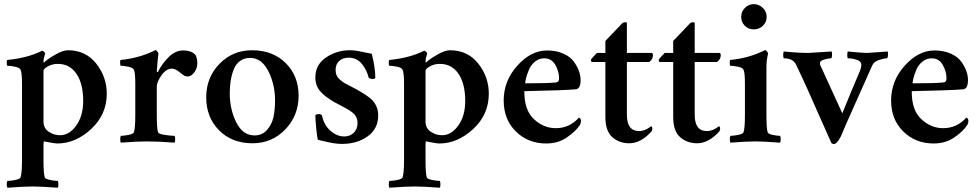

<svg xmlns="http://www.w3.org/2000/svg" viewBox="-20 -670 4629 907"><path d="M300.8 -432.6Q384.8 -432.6 434.6 -369.6Q484.4 -306.6 484.4 -227.5Q484.4 -128.9 410.6 -60.5Q336.9 7.8 251 7.8Q237.3 7.8 188.5 -2Q185.5 -2 185.5 11.7V85.9Q185.5 150.4 191.4 168Q194.3 175.8 216.8 180.2Q239.3 184.6 252.9 184.6Q255.9 189.5 255.9 201.2Q255.9 212.9 252.9 216.8Q174.8 210.9 133.8 210.9Q93.8 210.9 15.6 216.8Q11.7 212.9 11.7 201.2Q11.7 189.5 15.6 184.6Q30.3 184.6 52.2 180.2Q74.2 175.8 77.1 168Q84 147.5 84 85.9V-275.4Q84 -325.2 77.1 -340.8Q72.3 -350.6 50.3 -355Q28.3 -359.4 14.6 -359.4Q11.7 -361.3 11.7 -373Q11.7 -384.8 14.6 -386.7Q112.3 -396.5 179.7 -430.7Q183.6 -429.7 188.5 -424.8Q193.4 -419.9 193.4 -417Q185.5 -393.6 185.5 -379.9Q185.5 -373 188.5 -375Q204.1 -390.6 240.7 -411.6Q277.3 -432.6 300.8 -432.6ZM252.9 -368.2Q226.6 -368.2 206.1 -356.4Q185.5 -344.7 185.5 -335.9V-95.7Q185.5 -64.5 210 -47.9Q234.4 -31.2 263.7 -31.2Q307.6 -31.2 340.3 -77.1Q373 -123 373 -192.4Q373 -274.4 341.3 -321.3Q309.6 -368.2 252.9 -368.2Z M843.8 -431.6Q886.7 -431.6 904.3 -409.2Q912.1 -393.6 912.1 -372.1Q912.1 -346.7 897.5 -327.6Q882.8 -308.6 866.2 -308.6Q859.4 -308.6 853 -311.5Q846.7 -314.5 837.9 -321.3Q829.1 -328.1 827.1 -330.1Q807.6 -345.7 792 -345.7Q764.6 -345.7 742.7 -314Q720.7 -282.2 720.7 -261.7V-127Q720.7 -62.5 726.6 -44.9Q729.5 -37.1 758.8 -32.7Q788.1 -28.3 804.7 -28.3Q807.6 -23.4 807.6 -11.7Q807.6 0 804.7 3.9Q726.6 -2 671.9 -2Q628.9 -2 550.8 3.9Q547.9 0 547.9 -11.7Q547.9 -23.4 550.8 -28.3Q564.5 -28.3 586.9 -32.7Q609.4 -37.1 612.3 -44.9Q619.1 -62.5 619.1 -127V-275.4Q619.1 -327.1 612.3 -340.8Q607.4 -350.6 585.4 -355Q563.5 -359.4 549.8 -359.4Q547.9 -361.3 547.4 -373Q546.9 -384.8 549.8 -386.7Q639.6 -395.5 714.8 -433.6Q718.8 -432.6 723.6 -426.3Q728.5 -419.9 728.5 -417Q727.5 -411.1 724.1 -376.5Q720.7 -341.8 720.7 -333Q721.7 -328.1 725.6 -330.1Q746.1 -370.1 777.3 -400.9Q808.6 -431.6 843.8 -431.6Z M1161.1 -396.5Q1133.8 -396.5 1113.8 -381.8Q1093.8 -367.2 1084 -341.8Q1074.2 -316.4 1069.8 -289.1Q1065.4 -261.7 1065.4 -229.5Q1065.4 -153.3 1096.2 -91.8Q1127 -30.3 1182.6 -30.3Q1218.8 -30.3 1241.7 -56.6Q1264.6 -83 1272 -117.7Q1279.3 -152.3 1279.3 -195.3Q1279.3 -271.5 1247.6 -334Q1215.8 -396.5 1161.1 -396.5ZM1170.9 -432.6Q1268.6 -432.6 1329.6 -372.1Q1390.6 -311.5 1390.6 -217.8Q1390.6 -124 1327.6 -58.6Q1264.6 6.8 1172.9 6.8Q1075.2 6.8 1014.6 -54.7Q954.1 -116.2 954.1 -210Q954.1 -303.7 1016.6 -368.2Q1079.1 -432.6 1170.9 -432.6Z M1631.8 -432.6Q1650.4 -432.6 1667.5 -429.7Q1684.6 -426.8 1704.1 -422.4Q1723.6 -418 1736.3 -416Q1752.9 -349.6 1752.9 -302.7Q1752.9 -296.9 1739.3 -296.9Q1730.5 -296.9 1721.7 -302.7Q1712.9 -339.8 1689 -368.7Q1665 -397.5 1627.9 -397.5Q1598.6 -397.5 1582 -381.8Q1565.4 -366.2 1565.4 -339.8Q1565.4 -325.2 1570.3 -314Q1575.2 -302.7 1586.9 -293Q1598.6 -283.2 1606.4 -278.3Q1614.3 -273.4 1632.8 -264.2Q1651.4 -254.9 1658.2 -251Q1718.8 -217.8 1738.3 -197.3Q1766.6 -167 1766.6 -125Q1766.6 -61.5 1716.8 -25.9Q1667 9.8 1595.7 9.8Q1576.2 9.8 1557.1 6.8Q1538.1 3.9 1512.7 -2.4Q1487.3 -8.8 1481.4 -9.8Q1477.5 -24.4 1473.6 -66.4Q1469.7 -108.4 1469.7 -125Q1472.7 -130.9 1485.4 -130.9Q1497.1 -130.9 1501 -125Q1509.8 -80.1 1540.5 -52.7Q1571.3 -25.4 1606.4 -25.4Q1633.8 -25.4 1651.4 -43Q1668.9 -60.5 1668.9 -87.9Q1668.9 -103.5 1663.1 -116.2Q1657.2 -128.9 1644.5 -138.7Q1631.8 -148.4 1620.6 -154.8Q1609.4 -161.1 1589.8 -171.4Q1570.3 -181.6 1559.6 -187.5Q1516.6 -211.9 1493.2 -238.3Q1469.7 -264.6 1469.7 -304.7Q1469.7 -364.3 1520 -398.4Q1570.3 -432.6 1631.8 -432.6Z M2105.5 -432.6Q2189.5 -432.6 2239.3 -369.6Q2289.1 -306.6 2289.1 -227.5Q2289.1 -128.9 2215.3 -60.5Q2141.6 7.8 2055.7 7.8Q2042 7.8 1993.2 -2Q1990.2 -2 1990.2 11.7V85.9Q1990.2 150.4 1996.1 168Q1999 175.8 2021.5 180.2Q2043.9 184.6 2057.6 184.6Q2060.5 189.5 2060.5 201.2Q2060.5 212.9 2057.6 216.8Q1979.5 210.9 1938.5 210.9Q1898.4 210.9 1820.3 216.8Q1816.4 212.9 1816.4 201.2Q1816.4 189.5 1820.3 184.6Q1835 184.6 1856.9 180.2Q1878.9 175.8 1881.8 168Q1888.7 147.5 1888.7 85.9V-275.4Q1888.7 -325.2 1881.8 -340.8Q1877 -350.6 1855 -355Q1833 -359.4 1819.3 -359.4Q1816.4 -361.3 1816.4 -373Q1816.4 -384.8 1819.3 -386.7Q1917 -396.5 1984.4 -430.7Q1988.3 -429.7 1993.2 -424.8Q1998 -419.9 1998 -417Q1990.2 -393.6 1990.2 -379.9Q1990.2 -373 1993.2 -375Q2008.8 -390.6 2045.4 -411.6Q2082 -432.6 2105.5 -432.6ZM2057.6 -368.2Q2031.2 -368.2 2010.7 -356.4Q1990.2 -344.7 1990.2 -335.9V-95.7Q1990.2 -64.5 2014.6 -47.9Q2039.1 -31.2 2068.4 -31.2Q2112.3 -31.2 2145 -77.1Q2177.7 -123 2177.7 -192.4Q2177.7 -274.4 2146 -321.3Q2114.3 -368.2 2057.6 -368.2Z M2460.9 -276.4Q2570.3 -276.4 2603.5 -280.3Q2621.1 -280.3 2621.1 -299.8Q2621.1 -332 2603.5 -363.3Q2585.9 -394.5 2550.8 -394.5Q2526.4 -394.5 2507.3 -378.9Q2488.3 -363.3 2479 -341.3Q2469.7 -319.3 2465.3 -301.8Q2460.9 -284.2 2460.9 -276.4ZM2457 -239.3Q2456.1 -150.4 2502 -107.4Q2547.9 -64.5 2605.5 -64.5Q2669.9 -64.5 2714.8 -114.3Q2724.6 -111.3 2724.6 -98.6Q2724.6 -89.8 2719.7 -80.1Q2700.2 -49.8 2658.2 -21Q2616.2 7.8 2560.5 7.8Q2474.6 7.8 2417 -48.8Q2359.4 -105.5 2359.4 -195.3Q2359.4 -288.1 2423.8 -359.9Q2488.3 -431.6 2564.5 -431.6Q2607.4 -431.6 2640.6 -417Q2673.8 -402.3 2690.4 -379.4Q2707 -356.4 2714.8 -334.5Q2722.7 -312.5 2722.7 -292Q2722.7 -249 2698.2 -248Q2642.6 -243.2 2457 -239.3Z M2941.4 -419.9H3058.6Q3064.5 -419.9 3064.5 -408.2Q3064.5 -390.6 3046.9 -377H2941.4V-127.9Q2941.4 -50.8 2999 -50.8Q3027.3 -50.8 3056.6 -74.2Q3061.5 -69.3 3061.5 -63.5Q3061.5 -52.7 3055.7 -46.9Q3005.9 6.8 2953.1 6.8Q2905.3 6.8 2872.6 -22Q2839.8 -50.8 2839.8 -117.2V-377H2776.4Q2771.5 -377.9 2771.5 -387.7Q2776.4 -396.5 2799.8 -419.9H2839.8V-476.6Q2850.6 -487.3 2919.9 -560.5Q2923.8 -563.5 2928.7 -564.5Q2933.6 -565.4 2937.5 -564.5Q2941.4 -563.5 2941.4 -561.5Z M3261.7 -419.9H3378.9Q3384.8 -419.9 3384.8 -408.2Q3384.8 -390.6 3367.2 -377H3261.7V-127.9Q3261.7 -50.8 3319.3 -50.8Q3347.7 -50.8 3377 -74.2Q3381.8 -69.3 3381.8 -63.5Q3381.8 -52.7 3376 -46.9Q3326.2 6.8 3273.4 6.8Q3225.6 6.8 3192.9 -22Q3160.2 -50.8 3160.2 -117.2V-377H3096.7Q3091.8 -377.9 3091.8 -387.7Q3096.7 -396.5 3120.1 -419.9H3160.2V-476.6Q3170.9 -487.3 3240.2 -560.5Q3244.1 -563.5 3249 -564.5Q3253.9 -565.4 3257.8 -564.5Q3261.7 -563.5 3261.7 -561.5Z M3600.6 -309.6V-127Q3600.6 -62.5 3606.4 -44.9Q3609.4 -37.1 3630.4 -32.7Q3651.4 -28.3 3665 -28.3Q3668 -23.4 3668 -11.7Q3668 0 3665 3.9Q3586.9 -2 3548.8 -2Q3508.8 -2 3430.7 3.9Q3427.7 0 3427.7 -11.7Q3427.7 -23.4 3430.7 -28.3Q3444.3 -28.3 3466.8 -32.7Q3489.3 -37.1 3492.2 -44.9Q3499 -62.5 3499 -127V-275.4Q3499 -327.1 3492.2 -340.8Q3487.3 -350.6 3465.3 -355Q3443.4 -359.4 3429.7 -359.4Q3427.7 -361.3 3427.2 -373Q3426.8 -384.8 3429.7 -386.7Q3519.5 -395.5 3594.7 -433.6Q3598.6 -432.6 3603.5 -426.3Q3608.4 -419.9 3608.4 -417Q3600.6 -385.7 3600.6 -356.4ZM3481.4 -589.8Q3481.4 -615.2 3499 -632.8Q3516.6 -650.4 3541 -650.4Q3565.4 -650.4 3583.5 -632.8Q3601.6 -615.2 3601.6 -589.8Q3601.6 -565.4 3584 -548.3Q3566.4 -531.2 3541 -531.2Q3515.6 -531.2 3498.5 -548.3Q3481.4 -565.4 3481.4 -589.8Z M3797.9 -419.9Q3798.8 -419.9 3908.2 -426.8Q3911.1 -422.9 3910.6 -409.7Q3910.2 -396.5 3906.2 -394.5Q3893.6 -394.5 3873.5 -388.7Q3853.5 -382.8 3853.5 -373Q3853.5 -365.2 3854.5 -363.3L3959 -134.8Q4005.9 -250 4041 -332Q4048.8 -349.6 4048.8 -365.2Q4048.8 -379.9 4027.8 -387.2Q4006.8 -394.5 3986.3 -394.5Q3982.4 -395.5 3982.4 -409.2Q3982.4 -422.9 3985.4 -426.8Q4053.7 -419.9 4076.2 -419.9Q4077.1 -419.9 4172.9 -426.8Q4175.8 -421.9 4174.8 -409.7Q4173.8 -397.5 4170.9 -394.5Q4156.2 -394.5 4132.3 -386.7Q4108.4 -378.9 4100.6 -361.3Q4089.8 -335.9 4028.8 -200.2Q3967.8 -64.5 3952.1 -25.4Q3933.6 10.7 3918 10.7Q3913.1 10.7 3907.2 4.9Q3885.7 -42 3853 -116.7Q3820.3 -191.4 3793.5 -251Q3766.6 -310.5 3740.2 -365.2Q3726.6 -394.5 3682.6 -394.5Q3679.7 -398.4 3679.7 -409.7Q3679.7 -420.9 3682.6 -426.8Q3693.4 -425.8 3716.3 -423.8Q3739.3 -421.9 3759.8 -420.9Q3780.3 -419.9 3797.9 -419.9Z M4291 -276.4Q4400.4 -276.4 4433.6 -280.3Q4451.2 -280.3 4451.2 -299.8Q4451.2 -332 4433.6 -363.3Q4416 -394.5 4380.9 -394.5Q4356.4 -394.5 4337.4 -378.9Q4318.4 -363.3 4309.1 -341.3Q4299.8 -319.3 4295.4 -301.8Q4291 -284.2 4291 -276.4ZM4287.1 -239.3Q4286.1 -150.4 4332 -107.4Q4377.9 -64.5 4435.5 -64.5Q4500 -64.5 4544.9 -114.3Q4554.7 -111.3 4554.7 -98.6Q4554.7 -89.8 4549.8 -80.1Q4530.3 -49.8 4488.3 -21Q4446.3 7.8 4390.6 7.8Q4304.7 7.8 4247.1 -48.8Q4189.5 -105.5 4189.5 -195.3Q4189.5 -288.1 4253.9 -359.9Q4318.4 -431.6 4394.5 -431.6Q4437.5 -431.6 4470.7 -417Q4503.9 -402.3 4520.5 -379.4Q4537.1 -356.4 4544.9 -334.5Q4552.7 -312.5 4552.7 -292Q4552.7 -249 4528.3 -248Q4472.7 -243.2 4287.1 -239.3Z"/></svg>

Font: Crimson
Style: Semibold
Weight: 600
Version: Version 0.8